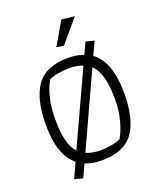

<svg xmlns="http://www.w3.org/2000/svg" viewBox="-164 -952 944 1126"><g transform="rotate(-20 307.5 -389.0)"><path d="M273 -706 356 -849 437 -840 318 -699ZM106 57 149 -36Q59 -108 59 -297Q59 -460 118 -542Q177 -624 316 -624Q368 -624 411 -608L445 -679L497 -666L459 -584Q555 -514 555 -317Q555 -155 496 -73Q437 9 298 9Q239 9 195 -9L158 71ZM385 -550Q351 -565 302 -565Q266 -565 230.5 -558.5Q195 -552 174 -541Q122 -448 122 -311Q122 -233 134.5 -180.5Q147 -128 176 -97ZM437 -73Q462 -117 477 -176Q492 -235 492 -303Q492 -384 477.5 -438.5Q463 -493 431 -523L221 -66Q258 -49 312 -49Q348 -49 381.5 -55.5Q415 -62 437 -73Z"/></g></svg>

Font: Athiti
Style: Regular
Weight: 400
Designer: CadsonDemak Team
Foundry: CadsonDemak
Version: Version 1.032